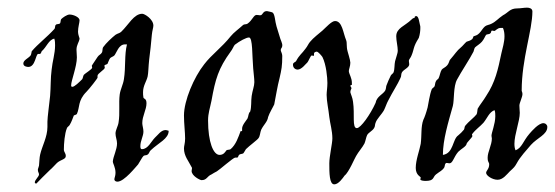

<svg xmlns="http://www.w3.org/2000/svg" viewBox="-20 -453 1451 502"><path d="M421 -111C418 -112 415 -113 413 -113C401 -113 393 -100 385 -93C375 -83 367 -63 351 -63C347 -63 347 -68 347 -71C347 -85 355 -97 355 -109C355 -117 352 -125 352 -131C352 -150 363 -166 363 -183C363 -196 356 -194 355 -198C354 -203 354 -208 354 -212C354 -229 363 -240 366 -253C368 -262 368 -279 370 -297C373 -320 375 -339 377 -362C378 -373 381 -381 381 -386C381 -403 358 -417 352 -417C330 -417 316 -388 297 -370C293 -366 288 -366 282 -362C273 -355 257 -340 250 -330C247 -326 249 -319 246 -315C244 -311 238 -309 235 -304C230 -296 220 -282 220 -281C220 -280 221 -278 221 -276C221 -272 202 -261 199 -257C197 -254 197 -249 195 -246C187 -238 175 -226 169 -226C167 -226 166 -227 166 -230C166 -242 181 -279 181 -303C181 -310 180 -317 180 -323C180 -336 187 -343 188 -352C188 -354 184 -362 184 -370C184 -382 188 -394 188 -400C188 -408 172 -415 162 -415C155 -415 144 -407 140 -403C138 -400 139 -395 137 -392C134 -389 128 -391 126 -388C123 -386 125 -380 122 -377C103 -356 79 -338 63 -319C62 -316 62 -311 60 -308C55 -301 41 -296 41 -287C41 -279 51 -278 54 -278C73 -278 73 -312 80 -312C81 -312 83 -312 84 -312C87 -312 88 -317 89 -319C102 -330 107 -349 122 -352C124 -346 124 -340 124 -334C124 -313 117 -292 115 -271C112 -249 113 -225 111 -202C109 -182 104 -146 104 -135C104 -131 104 -127 104 -121C104 -95 90 -71 85 -49C83 -41 83 -29 82 -20C81 -15 79 -12 79 -9C79 -3 82 -1 82 3C82 9 71 17 71 24C71 25 72 27 75 27C85 17 95 6 111 -9C115 -12 123 -21 129 -27C139 -36 152 -36 152 -45C152 -53 147 -55 147 -62C147 -77 149 -104 155 -118C155 -120 161 -124 162 -126C168 -136 170 -144 173 -151C174 -152 180 -153 181 -155C189 -172 183 -190 206 -213C214 -221 235 -248 235 -250C235 -252 235 -254 235 -255C235 -261 254 -271 254 -276C254 -278 253 -280 253 -281C253 -284 259 -284 261 -286C263 -290 265 -297 268 -301C271 -304 276 -305 279 -308C285 -315 290 -337 307 -337C309 -337 310 -337 312 -337C305 -310 309 -277 304 -246C302 -232 295 -220 293 -206C290 -183 294 -157 290 -133C289 -124 282 -113 282 -104C282 -95 286 -87 286 -78C286 -62 276 -44 275 -31C275 -25 282 -16 282 -1C282 7 279 12 279 16C279 19 282 22 287 22C305 22 336 -18 341 -23C347 -32 351 -41 355 -45C358 -48 363 -46 366 -49C370 -51 371 -58 374 -60C395 -80 421 -90 421 -111Z M718 -307C718 -313 714 -319 714 -322C714 -327 718 -328 718 -333C719 -340 713 -349 711 -358L703 -384C699 -397 699 -415 693 -420C690 -422 681 -423 678 -424C666 -424 668 -413 660 -413C658 -413 654 -414 651 -414C643 -414 640 -400 627 -391C624 -389 619 -390 616 -388C604 -377 591 -368 583 -358C560 -329 533 -310 514 -285C487 -251 461 -190 461 -151C461 -130 464 -107 464 -91C464 -78 461 -72 461 -65C461 -45 473 -32 481 -16C482 -15 482 -14 482 -13C482 -11 481 -8 481 -6C481 7 503 18 507 18C521 18 521 8 533 3C537 0 542 -2 547 -5C554 -9 590 -41 595 -41C596 -41 599 -41 600 -41C603 -41 603 -46 605 -48C608 -51 613 -50 616 -52C618 -54 621 -60 623 -63C632 -72 654 -88 656 -92C660 -97 660 -107 663 -114C670 -128 679 -134 681 -147C684 -157 695 -175 697 -180C702 -205 705 -226 711 -249C716 -271 718 -280 718 -307ZM645 -238C645 -228 640 -216 638 -202C636 -189 638 -173 634 -161C629 -157 630 -149 627 -143C624 -138 613 -126 613 -117C613 -115 613 -113 613 -111C613 -109 610 -111 609 -110C603 -94 597 -75 583 -63C580 -61 575 -62 572 -60C569 -56 565 -48 554 -48C538 -48 524 -81 524 -138C524 -157 529 -170 533 -190C543 -246 551 -274 583 -318C588 -324 591 -333 594 -336C607 -346 624 -355 631 -355C641 -355 639 -308 642 -274C643 -261 645 -248 645 -238Z M1078 -388C1076 -395 1075 -411 1068 -411C1067 -411 1064 -410 1064 -408C1064 -407 1064 -406 1064 -406C1059 -406 1059 -404 1056 -402C1039 -385 1016 -380 1016 -358C1016 -346 1020 -332 1020 -320C1020 -314 1016 -305 1013 -293C1011 -285 1012 -271 1009 -264C1009 -262 1003 -258 1002 -256C997 -246 994 -239 991 -231C989 -228 990 -221 987 -216C981 -206 965 -201 962 -184C948 -153 923 -118 913 -118C900 -118 908 -154 903 -187C902 -197 897 -207 896 -212C896 -218 899 -220 899 -223C899 -224 896 -227 896 -229C896 -230 899 -231 899 -231H900C900 -233 900 -234 900 -236C900 -250 893 -258 892 -267C892 -272 896 -280 896 -289C896 -296 889 -317 889 -318C885 -332 888 -340 885 -348C877 -367 875 -398 856 -398C847 -398 833 -382 823 -373C816 -367 798 -353 791 -344C787 -340 784 -332 779 -326C769 -312 763 -310 754 -293C752 -290 746 -290 746 -284C746 -274 754 -271 758 -271C769 -271 780 -287 783 -289C787 -293 792 -308 795 -308C796 -308 798 -307 800 -307C801 -307 801 -308 801 -309C801 -310 801 -312 801 -313C801 -317 807 -318 808 -318C812 -318 821 -307 823 -304C833 -284 836 -250 836 -236C836 -224 834 -213 834 -205C834 -188 839 -167 841 -147C843 -130 849 -111 849 -91C849 -78 841 -44 841 -26C841 -1 841 29 854 29C865 29 876 13 881 6C892 -2 908 -41 911 -45C917 -56 928 -68 933 -78C936 -85 937 -94 940 -100C944 -107 953 -110 958 -118C961 -122 960 -128 962 -132C965 -142 978 -154 984 -165C988 -173 991 -183 995 -190C1006 -212 1020 -233 1027 -249C1030 -254 1028 -259 1031 -264C1036 -272 1050 -276 1050 -285C1050 -288 1049 -291 1049 -294C1049 -298 1054 -302 1056 -308C1060 -317 1061 -325 1064 -333C1067 -341 1072 -349 1075 -354C1078 -363 1079 -373 1079 -380C1079 -383 1079 -386 1078 -388Z M1408 -128C1406 -130 1403 -131 1401 -131C1388 -131 1371 -111 1364 -103C1347 -83 1345 -67 1328 -60C1326 -64 1325 -70 1325 -77C1325 -102 1339 -136 1339 -158C1339 -163 1338 -170 1338 -177C1338 -184 1346 -199 1346 -207C1346 -212 1344 -214 1344 -216C1344 -299 1372 -374 1372 -423C1372 -431 1364 -433 1358 -433C1350 -433 1341 -431 1332 -431C1313 -431 1309 -420 1295 -413C1283 -405 1276 -396 1265 -391C1260 -388 1253 -388 1248 -384C1242 -379 1239 -372 1233 -366C1227 -360 1223 -360 1218 -358C1218 -358 1216 -352 1215 -351C1209 -346 1205 -346 1200 -344C1196 -341 1189 -332 1185 -329C1174 -320 1170 -312 1156 -296C1154 -292 1153 -286 1149 -282C1145 -277 1137 -274 1135 -271C1131 -265 1130 -255 1127 -249C1127 -247 1121 -244 1120 -241C1117 -236 1118 -231 1116 -227C1115 -225 1110 -222 1109 -220C1103 -205 1100 -180 1098 -172C1094 -157 1090 -146 1087 -140C1080 -122 1083 -99 1080 -77C1077 -60 1067 -35 1067 -14C1067 5 1080 9 1080 11C1080 13 1079 15 1079 16C1079 19 1087 20 1093 20C1116 20 1111 10 1120 3C1130 -5 1137 -7 1142 -16C1143 -19 1143 -27 1148 -27C1150 -27 1153 -26 1155 -26C1164 -26 1166 -42 1178 -56C1186 -64 1199 -70 1200 -77C1200 -80 1215 -94 1215 -97C1215 -99 1214 -101 1214 -102C1214 -103 1215 -103 1215 -103C1223 -114 1235 -122 1244 -132C1254 -144 1259 -160 1273 -165C1275 -160 1275 -155 1275 -149C1275 -129 1265 -106 1265 -98C1265 -96 1266 -93 1266 -91C1266 -74 1255 -56 1255 -41C1255 -27 1259 -30 1259 -23C1259 -11 1251 -7 1251 -1C1251 6 1267 17 1281 17C1295 17 1305 3 1313 -5C1324 -15 1326 -17 1331 -26C1340 -43 1357 -61 1368 -74C1385 -93 1411 -101 1411 -121C1411 -124 1410 -126 1408 -128ZM1295 -380C1298 -373 1299 -366 1299 -358C1299 -343 1294 -327 1291 -314C1282 -271 1275 -238 1251 -202C1244 -190 1236 -181 1229 -169C1228 -166 1228 -157 1226 -154C1221 -147 1204 -134 1197 -125C1194 -122 1195 -117 1193 -114C1189 -109 1183 -103 1178 -99C1163 -89 1166 -52 1138 -48C1138 -88 1152 -133 1164 -176C1168 -192 1165 -227 1175 -245C1185 -264 1209 -300 1218 -318C1219 -320 1220 -327 1222 -329C1226 -333 1235 -338 1240 -344C1246 -351 1248 -358 1251 -362C1254 -364 1260 -363 1262 -366C1265 -368 1263 -373 1267 -373C1269 -373 1271 -372 1272 -372C1276 -372 1280 -380 1289 -380C1291 -380 1293 -380 1295 -380Z"/></svg>

Font: Jim Nightshade
Style: Regular
Weight: 400
Designer: Astigmatic (AOETI)
Foundry: Astigmatic (AOETI)
Version: Version 1.000